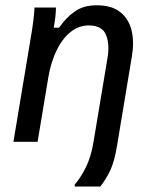

<svg xmlns="http://www.w3.org/2000/svg" viewBox="-20 -528 565 715"><path d="M258.3 166.7V159.2Q280.8 133.3 300 94.6Q319.2 55.8 328.3 0L380 -310Q389.2 -361.7 375 -397.5Q360.8 -433.3 310.8 -433.3Q272.5 -433.3 241.7 -407.9Q210.8 -382.5 190 -338.8Q169.2 -295 160 -240L120 0H30L93.3 -380Q100 -417.5 104.2 -451.2Q108.3 -485 108.3 -500H188.3Q188.3 -484.2 186.2 -465.4Q184.2 -446.7 180 -425H200Q226.7 -463.3 259.2 -485.8Q291.7 -508.3 340 -508.3Q396.7 -508.3 428.3 -482.5Q460 -456.7 470 -414.6Q480 -372.5 471.7 -321.7L415.8 15Q405.8 75 390 107.9Q374.2 140.8 353.3 166.7Z"/></svg>

Font: Familjen Grotesk GF
Style: Italic
Weight: 400
Designer: Anders Wikstroem, Jonas Baeckman, Matilda Gysing, Kristian Moeller
Foundry: Familjen STHML AB
Version: Version 2.000; Beta; Release 4; Build 6